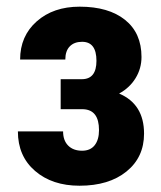

<svg xmlns="http://www.w3.org/2000/svg" viewBox="-20 -558 493 587"><path d="M274.9 -372.1Q274.9 -430.2 231 -430.2Q207 -430.2 193.4 -416.3Q179.7 -402.3 179.7 -376H41.5Q41.5 -447.8 92.3 -492.7Q143.1 -537.6 223.6 -537.6Q312 -537.6 362.3 -497.3Q412.6 -457 412.6 -383.8Q412.6 -348.6 394.5 -319.1Q376.5 -289.6 344.2 -272Q420.4 -239.7 420.4 -149.4Q420.4 -77.1 366.7 -33.7Q313 9.8 223.1 9.8Q139.6 9.8 87.2 -35.4Q34.7 -80.6 34.7 -156.2H172.9Q172.9 -128.4 188.5 -112.8Q204.1 -97.2 231 -97.2Q256.3 -97.2 269.5 -114Q282.7 -130.9 282.7 -160.2Q282.7 -222.2 234.4 -224.1H165.5V-315.9H231Q274.9 -316.4 274.9 -372.1Z"/></svg>

Font: MAUL Condensed Bold
Style: Condensed Bold
Weight: 700
Designer: MAUL
Version: Version 1.0; 2020; ttfautohint (v1.8.3)